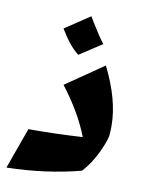

<svg xmlns="http://www.w3.org/2000/svg" viewBox="-84 -639 529 706"><g transform="rotate(10 181.0 -286.0)"><path d="M343 -203Q343 -185 342 -175Q342 -154 319.5 -105.5Q297 -57 265 -22Q136 12 -11 15L44 -138Q146 -138 246 -144Q213 -230 143 -321L284 -418Q343 -300 343 -203ZM107 -525 200 -587 214 -564Q242 -518 261 -494L177 -439Q142 -466 107 -525Z"/></g></svg>

Font: Rakkas
Style: Regular
Weight: 400
Designer: Zeynep Akay
Foundry: Zeynep Akay
Version: Version 2.000